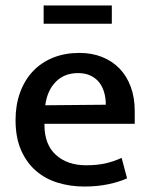

<svg xmlns="http://www.w3.org/2000/svg" viewBox="-20 -674 549 704"><path d="M474 -220H143V-216Q143 -144 185 -106Q227 -68 296 -68Q334 -68 364.5 -74.5Q395 -81 426 -95L446 -20Q417 -7 377 1.5Q337 10 289 10Q238 10 192 -4Q146 -18 111.5 -48Q77 -78 57 -124Q37 -170 37 -234Q37 -289 53.5 -334.5Q70 -380 100.5 -412.5Q131 -445 174.5 -462.5Q218 -480 271 -480Q317 -480 354.5 -465Q392 -450 418.5 -422.5Q445 -395 459.5 -355.5Q474 -316 474 -268ZM368 -290Q368 -314 362 -335Q356 -356 344 -371.5Q332 -387 312.5 -396.5Q293 -406 266 -406Q216 -406 184.5 -374Q153 -342 146 -288ZM390 -654V-587H140V-654Z"/></svg>

Font: Ek Mukta Medium
Style: Regular
Weight: 500
Designer: Girish Dalvi and Yashodeep Gholap
Foundry: Ek Type
Version: Version 2.538;PS 1.002;hotconv 16.6.51;makeotf.lib2.5.65220;